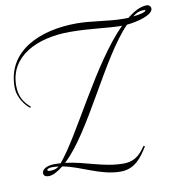

<svg xmlns="http://www.w3.org/2000/svg" viewBox="-86 -811 912 956"><g transform="rotate(-10 369.5 -333.5)"><path d="M582 -44C564 -21 539 26 469 26C365 26 285 -16 182 -28C323 -156 466 -510 605 -652C658 -657 739 -677 739 -711C739 -721 730 -730 718 -730C686 -730 653 -712 618 -684H590C520 -684 432 -702 360 -702C169 -702 0 -624 0 -443C0 -385 40 -342 59 -328L63 -333C29 -362 9 -394 9 -449C9 -596 151 -666 317 -666C423 -666 506 -651 580 -651C419 -492 262 -148 160 -30C150 -30 140 -31 130 -31C84 -31 65 -12 65 3C65 18 77 23 91 23C113 23 140 7 165 -13C258 4 345 63 448 63C521 63 558 9 588 -40ZM102 -2C95 -2 89 -3 89 -8C89 -13 98 -18 116 -18C126 -18 137 -17 147 -16C132 -3 113 -2 102 -2ZM698 -709C701 -709 708 -709 708 -707C708 -698 679 -691 643 -687C662 -702 677 -709 698 -709Z"/></g></svg>

Font: Stalemate
Style: Regular
Weight: 400
Designer: Astigmatic (AOETI)
Foundry: Astigmatic (AOETI)
Version: Version 001.000